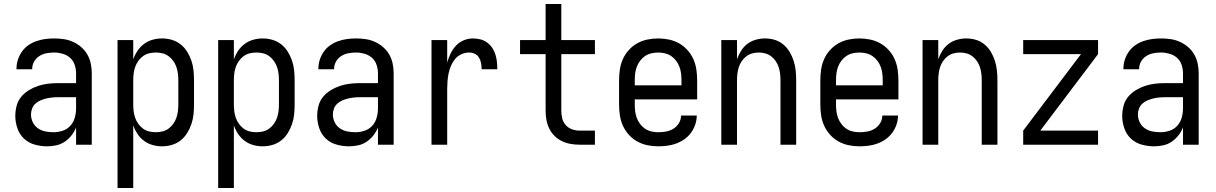

<svg xmlns="http://www.w3.org/2000/svg" viewBox="-20 -719 6040 954"><path d="M214 8Q183 8 152.5 -0.5Q122 -9 99.5 -30Q77 -51 66.5 -81.5Q56 -112 56 -143Q56 -168 62.5 -193Q69 -218 85 -237.5Q101 -257 123 -270.5Q145 -284 169 -292Q193 -300 218 -303Q243 -306 269 -306H358V-355Q358 -376 351 -397Q344 -418 328 -432Q312 -446 291 -452Q270 -458 249 -458Q230 -458 211 -454.5Q192 -451 175.5 -440.5Q159 -430 149.5 -413Q140 -396 140 -377V-375H62V-378Q62 -401 69 -422.5Q76 -444 89 -462.5Q102 -481 120.5 -494Q139 -507 160.5 -514.5Q182 -522 204 -525Q226 -528 249 -528Q273 -528 297 -524.5Q321 -521 343 -511Q365 -501 383.5 -485Q402 -469 414 -448Q426 -427 431 -403Q436 -379 436 -355V0H358V-86Q350 -65 335.5 -46.5Q321 -28 302 -15Q283 -2 260 3Q237 8 214 8ZM246 -62Q269 -62 291.5 -69.5Q314 -77 329.5 -94Q345 -111 351.5 -134Q358 -157 358 -180V-236H269Q254 -236 239 -234.5Q224 -233 209.5 -229.5Q195 -226 181 -220Q167 -214 156 -204Q145 -194 139.5 -179.5Q134 -165 134 -150Q134 -130 143 -111.5Q152 -93 168.5 -81.5Q185 -70 205 -66Q225 -62 246 -62Z M564 215V-520H642V-424Q650 -447 663.5 -467Q677 -487 696 -501Q715 -515 738 -521.5Q761 -528 785 -528Q810 -528 834 -521Q858 -514 877.5 -498.5Q897 -483 910 -462Q923 -441 931 -417.5Q939 -394 941.5 -369.5Q944 -345 944 -320V-200Q944 -175 941.5 -150.5Q939 -126 931 -102.5Q923 -79 910 -58Q897 -37 877.5 -21.5Q858 -6 834 1Q810 8 785 8Q761 8 738 1.5Q715 -5 696 -19Q677 -33 663.5 -53Q650 -73 642 -96V215ZM754 -62Q771 -62 787.5 -66Q804 -70 817.5 -80Q831 -90 841 -104Q851 -118 856.5 -134Q862 -150 864 -166.5Q866 -183 866 -200V-320Q866 -337 864 -353.5Q862 -370 856.5 -386Q851 -402 841 -416Q831 -430 817.5 -440Q804 -450 787.5 -454Q771 -458 754 -458Q737 -458 720.5 -454Q704 -450 690.5 -440Q677 -430 667 -416Q657 -402 651.5 -386Q646 -370 644 -353.5Q642 -337 642 -320V-200Q642 -183 644 -166.5Q646 -150 651.5 -134Q657 -118 667 -104Q677 -90 690.5 -80Q704 -70 720.5 -66Q737 -62 754 -62Z M1064 215V-520H1142V-424Q1150 -447 1163.5 -467Q1177 -487 1196 -501Q1215 -515 1238 -521.5Q1261 -528 1285 -528Q1310 -528 1334 -521Q1358 -514 1377.5 -498.5Q1397 -483 1410 -462Q1423 -441 1431 -417.5Q1439 -394 1441.5 -369.5Q1444 -345 1444 -320V-200Q1444 -175 1441.5 -150.5Q1439 -126 1431 -102.5Q1423 -79 1410 -58Q1397 -37 1377.5 -21.5Q1358 -6 1334 1Q1310 8 1285 8Q1261 8 1238 1.5Q1215 -5 1196 -19Q1177 -33 1163.5 -53Q1150 -73 1142 -96V215ZM1254 -62Q1271 -62 1287.5 -66Q1304 -70 1317.5 -80Q1331 -90 1341 -104Q1351 -118 1356.5 -134Q1362 -150 1364 -166.5Q1366 -183 1366 -200V-320Q1366 -337 1364 -353.5Q1362 -370 1356.5 -386Q1351 -402 1341 -416Q1331 -430 1317.5 -440Q1304 -450 1287.5 -454Q1271 -458 1254 -458Q1237 -458 1220.5 -454Q1204 -450 1190.5 -440Q1177 -430 1167 -416Q1157 -402 1151.5 -386Q1146 -370 1144 -353.5Q1142 -337 1142 -320V-200Q1142 -183 1144 -166.5Q1146 -150 1151.5 -134Q1157 -118 1167 -104Q1177 -90 1190.5 -80Q1204 -70 1220.5 -66Q1237 -62 1254 -62Z M1714 8Q1683 8 1652.5 -0.5Q1622 -9 1599.5 -30Q1577 -51 1566.5 -81.5Q1556 -112 1556 -143Q1556 -168 1562.5 -193Q1569 -218 1585 -237.5Q1601 -257 1623 -270.5Q1645 -284 1669 -292Q1693 -300 1718 -303Q1743 -306 1769 -306H1858V-355Q1858 -376 1851 -397Q1844 -418 1828 -432Q1812 -446 1791 -452Q1770 -458 1749 -458Q1730 -458 1711 -454.5Q1692 -451 1675.5 -440.5Q1659 -430 1649.5 -413Q1640 -396 1640 -377V-375H1562V-378Q1562 -401 1569 -422.5Q1576 -444 1589 -462.5Q1602 -481 1620.5 -494Q1639 -507 1660.5 -514.5Q1682 -522 1704 -525Q1726 -528 1749 -528Q1773 -528 1797 -524.5Q1821 -521 1843 -511Q1865 -501 1883.5 -485Q1902 -469 1914 -448Q1926 -427 1931 -403Q1936 -379 1936 -355V0H1858V-86Q1850 -65 1835.5 -46.5Q1821 -28 1802 -15Q1783 -2 1760 3Q1737 8 1714 8ZM1746 -62Q1769 -62 1791.5 -69.5Q1814 -77 1829.5 -94Q1845 -111 1851.5 -134Q1858 -157 1858 -180V-236H1769Q1754 -236 1739 -234.5Q1724 -233 1709.5 -229.5Q1695 -226 1681 -220Q1667 -214 1656 -204Q1645 -194 1639.5 -179.5Q1634 -165 1634 -150Q1634 -130 1643 -111.5Q1652 -93 1668.5 -81.5Q1685 -70 1705 -66Q1725 -62 1746 -62Z M2124 0V-520H2202V-408Q2208 -430 2218.5 -452Q2229 -474 2245 -491.5Q2261 -509 2283.5 -518.5Q2306 -528 2330 -528Q2348 -528 2366.5 -523.5Q2385 -519 2400 -508Q2415 -497 2425.5 -481.5Q2436 -466 2441.5 -448.5Q2447 -431 2449 -412.5Q2451 -394 2451 -375H2373Q2373 -390 2370.5 -404.5Q2368 -419 2360.5 -432Q2353 -445 2339.5 -451.5Q2326 -458 2311 -458Q2291 -458 2272.5 -449.5Q2254 -441 2241.5 -426Q2229 -411 2221 -392.5Q2213 -374 2209 -354.5Q2205 -335 2203.5 -315Q2202 -295 2202 -276V0Z M2936 0H2860Q2837 0 2814.5 -4Q2792 -8 2771.5 -18Q2751 -28 2735 -44Q2719 -60 2709 -80.5Q2699 -101 2695 -123.5Q2691 -146 2691 -169V-450H2564V-520H2691V-699H2769V-520H2936V-450H2769V-169Q2769 -150 2773.5 -131Q2778 -112 2791 -97.5Q2804 -83 2822.5 -76.5Q2841 -70 2860 -70H2936Z M3250 8Q3223 8 3196.5 2.5Q3170 -3 3146.5 -16Q3123 -29 3104.5 -49.5Q3086 -70 3075 -94.5Q3064 -119 3060 -146Q3056 -173 3056 -200V-320Q3056 -347 3060 -374Q3064 -401 3075 -425.5Q3086 -450 3104.5 -470.5Q3123 -491 3146.5 -504Q3170 -517 3196.5 -522.5Q3223 -528 3250 -528Q3277 -528 3303.5 -522.5Q3330 -517 3353.5 -504Q3377 -491 3395.5 -470.5Q3414 -450 3425 -425.5Q3436 -401 3440 -374Q3444 -347 3444 -320V-225H3134V-200Q3134 -183 3136 -166Q3138 -149 3144 -133Q3150 -117 3160.5 -103Q3171 -89 3185 -79.5Q3199 -70 3216 -66Q3233 -62 3250 -62Q3270 -62 3289.5 -65.5Q3309 -69 3326 -79.5Q3343 -90 3353.5 -107.5Q3364 -125 3364 -145H3442Q3442 -122 3434.5 -100Q3427 -78 3413.5 -59.5Q3400 -41 3381 -27.5Q3362 -14 3340.5 -6Q3319 2 3296 5Q3273 8 3250 8ZM3366 -295V-320Q3366 -337 3364 -354Q3362 -371 3356 -387Q3350 -403 3339.5 -417Q3329 -431 3315 -440.5Q3301 -450 3284 -454Q3267 -458 3250 -458Q3233 -458 3216 -454Q3199 -450 3185 -440.5Q3171 -431 3160.5 -417Q3150 -403 3144 -387Q3138 -371 3136 -354Q3134 -337 3134 -320V-295Z M3564 0V-520H3642V-425Q3650 -447 3662.5 -467Q3675 -487 3693.5 -501Q3712 -515 3735 -521.5Q3758 -528 3781 -528Q3806 -528 3829.5 -521Q3853 -514 3872 -498Q3891 -482 3903.5 -461Q3916 -440 3923.5 -416.5Q3931 -393 3933.5 -368.5Q3936 -344 3936 -320V0H3858V-320Q3858 -337 3856 -353.5Q3854 -370 3849 -385.5Q3844 -401 3834.5 -415Q3825 -429 3812 -439Q3799 -449 3783 -453.5Q3767 -458 3750 -458Q3733 -458 3717 -453.5Q3701 -449 3688 -439Q3675 -429 3665.5 -415Q3656 -401 3651 -385.5Q3646 -370 3644 -353.5Q3642 -337 3642 -320V0Z M4250 8Q4223 8 4196.5 2.5Q4170 -3 4146.5 -16Q4123 -29 4104.5 -49.5Q4086 -70 4075 -94.5Q4064 -119 4060 -146Q4056 -173 4056 -200V-320Q4056 -347 4060 -374Q4064 -401 4075 -425.5Q4086 -450 4104.5 -470.5Q4123 -491 4146.5 -504Q4170 -517 4196.5 -522.5Q4223 -528 4250 -528Q4277 -528 4303.5 -522.5Q4330 -517 4353.5 -504Q4377 -491 4395.5 -470.5Q4414 -450 4425 -425.5Q4436 -401 4440 -374Q4444 -347 4444 -320V-225H4134V-200Q4134 -183 4136 -166Q4138 -149 4144 -133Q4150 -117 4160.5 -103Q4171 -89 4185 -79.5Q4199 -70 4216 -66Q4233 -62 4250 -62Q4270 -62 4289.5 -65.5Q4309 -69 4326 -79.5Q4343 -90 4353.5 -107.5Q4364 -125 4364 -145H4442Q4442 -122 4434.5 -100Q4427 -78 4413.5 -59.5Q4400 -41 4381 -27.5Q4362 -14 4340.5 -6Q4319 2 4296 5Q4273 8 4250 8ZM4366 -295V-320Q4366 -337 4364 -354Q4362 -371 4356 -387Q4350 -403 4339.5 -417Q4329 -431 4315 -440.5Q4301 -450 4284 -454Q4267 -458 4250 -458Q4233 -458 4216 -454Q4199 -450 4185 -440.5Q4171 -431 4160.5 -417Q4150 -403 4144 -387Q4138 -371 4136 -354Q4134 -337 4134 -320V-295Z M4564 0V-520H4642V-425Q4650 -447 4662.5 -467Q4675 -487 4693.5 -501Q4712 -515 4735 -521.5Q4758 -528 4781 -528Q4806 -528 4829.5 -521Q4853 -514 4872 -498Q4891 -482 4903.5 -461Q4916 -440 4923.5 -416.5Q4931 -393 4933.5 -368.5Q4936 -344 4936 -320V0H4858V-320Q4858 -337 4856 -353.5Q4854 -370 4849 -385.5Q4844 -401 4834.5 -415Q4825 -429 4812 -439Q4799 -449 4783 -453.5Q4767 -458 4750 -458Q4733 -458 4717 -453.5Q4701 -449 4688 -439Q4675 -429 4665.5 -415Q4656 -401 4651 -385.5Q4646 -370 4644 -353.5Q4642 -337 4642 -320V0Z M5064 0V-70L5351 -450H5064V-520H5436V-450L5149 -70H5436V0Z M5714 8Q5683 8 5652.5 -0.5Q5622 -9 5599.5 -30Q5577 -51 5566.5 -81.5Q5556 -112 5556 -143Q5556 -168 5562.5 -193Q5569 -218 5585 -237.5Q5601 -257 5623 -270.5Q5645 -284 5669 -292Q5693 -300 5718 -303Q5743 -306 5769 -306H5858V-355Q5858 -376 5851 -397Q5844 -418 5828 -432Q5812 -446 5791 -452Q5770 -458 5749 -458Q5730 -458 5711 -454.5Q5692 -451 5675.5 -440.5Q5659 -430 5649.5 -413Q5640 -396 5640 -377V-375H5562V-378Q5562 -401 5569 -422.5Q5576 -444 5589 -462.5Q5602 -481 5620.5 -494Q5639 -507 5660.5 -514.5Q5682 -522 5704 -525Q5726 -528 5749 -528Q5773 -528 5797 -524.5Q5821 -521 5843 -511Q5865 -501 5883.5 -485Q5902 -469 5914 -448Q5926 -427 5931 -403Q5936 -379 5936 -355V0H5858V-86Q5850 -65 5835.5 -46.5Q5821 -28 5802 -15Q5783 -2 5760 3Q5737 8 5714 8ZM5746 -62Q5769 -62 5791.5 -69.5Q5814 -77 5829.5 -94Q5845 -111 5851.5 -134Q5858 -157 5858 -180V-236H5769Q5754 -236 5739 -234.5Q5724 -233 5709.5 -229.5Q5695 -226 5681 -220Q5667 -214 5656 -204Q5645 -194 5639.5 -179.5Q5634 -165 5634 -150Q5634 -130 5643 -111.5Q5652 -93 5668.5 -81.5Q5685 -70 5705 -66Q5725 -62 5746 -62Z"/></svg>

Font: HulyMono
Style: Regular
Weight: 400
Monospace: yes
Designer: Belleve Invis
Foundry: Belleve Invis
Version: Version 33.2.5; ttfautohint (v1.8.4)